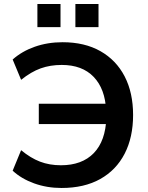

<svg xmlns="http://www.w3.org/2000/svg" viewBox="-20 -925 737 955"><path d="M286 10Q213 10 149.5 -13Q86 -36 43 -76L85 -178Q132 -139 179 -121Q226 -103 283 -103Q388 -103 446.5 -163.5Q505 -224 509 -339L544 -308H173V-409H542L508 -375Q503 -483 446 -542.5Q389 -602 287 -602Q230 -602 182.5 -585Q135 -568 85 -528L43 -629Q89 -670 153 -692.5Q217 -715 291 -715Q401 -715 479.5 -670.5Q558 -626 600 -545Q642 -464 642 -353Q642 -242 600 -160.5Q558 -79 478.5 -34.5Q399 10 286 10ZM355 -790V-905H470V-790ZM166 -790V-905H281V-790Z"/></svg>

Font: Mulish ExtraLight
Style: Regular
Weight: 200
Designer: Vernon Adams
Foundry: Vernon Adams
Version: Version 3.603